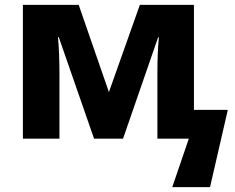

<svg xmlns="http://www.w3.org/2000/svg" viewBox="-20 -569 965 788"><path d="M842 199H687L755 0H626V-268Q626 -352 632 -416H629L485 0H366L221 -417H218Q224 -351 224 -264V0H74V-549H303L427 -191L554 -549H776V-118H915Z"/></svg>

Font: Noto Sans UI ExtraBold
Style: Regular
Weight: 800
Designer: Monotype Design Team
Foundry: Monotype Imaging Inc.
Version: Version 1.001